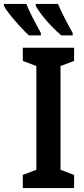

<svg xmlns="http://www.w3.org/2000/svg" viewBox="-85 -957 427 977"><path d="M292 0H31V-67L100 -93V-621L31 -647V-714H292V-647L223 -621V-93L292 -67ZM210 -937Q221 -910 242.5 -868Q264 -826 285 -789V-777H227Q204 -796 177 -824Q150 -852 128 -880.5Q106 -909 97 -928V-937ZM49 -937Q62 -904 82 -865.5Q102 -827 123 -789V-777H62Q42 -795 16 -823.5Q-10 -852 -33 -880.5Q-56 -909 -65 -928V-937Z"/></svg>

Font: Avrile Sans Condensed SemiBold
Style: Regular
Weight: 600
Width: 3
Designer: Monotype Design Team
Foundry: Monotype Imaging Inc.
Version: Version 2.001;September 10, 2019;FontCreator 11.5.0.2425 64-